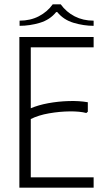

<svg xmlns="http://www.w3.org/2000/svg" viewBox="-20 -872 490 892"><path d="M415 -700V-652H123V-369Q158 -384 204 -392.5Q250 -401 299 -402.5Q348 -404 388 -397V-353L381 -347Q351 -355 304 -354.5Q257 -354 208 -345.5Q159 -337 123 -319V-48H415V0H70V-700ZM225 -852H262Q288 -816 327 -796Q366 -776 415 -776V-752Q369 -752 322 -766Q275 -780 246 -816H241Q212 -780 165 -766Q118 -752 71 -752V-776Q121 -776 160.5 -796.5Q200 -817 225 -852Z"/></svg>

Font: Phudu Light Light
Style: Regular
Weight: 300
Version: Version 1.005;gftools[0.9.23]